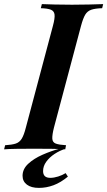

<svg xmlns="http://www.w3.org/2000/svg" viewBox="-59 -728 523 936"><path d="M204 -106Q195 -70 196 -52Q197 -34 213 -28Q229 -22 263 -20L259 0Q233 -2 192 -2.5Q151 -3 108 -3Q63 -3 24.5 -2.5Q-14 -2 -39 0L-34 -20Q-1 -22 17.5 -28Q36 -34 47 -52Q58 -70 67 -106L199 -602Q209 -639 207 -656.5Q205 -674 189.5 -680.5Q174 -687 140 -688L145 -708Q169 -707 208 -706Q247 -705 292 -705Q335 -705 375 -706Q415 -707 444 -708L439 -688Q405 -687 386 -680.5Q367 -674 356.5 -656.5Q346 -639 336 -602ZM261 -3Q232 6 207 22.5Q182 39 166.5 60.5Q151 82 151 106Q151 139 186 139Q204 139 224.5 132.5Q245 126 261 116L272 133Q237 162 202 175Q167 188 131 188Q93 188 72 172Q51 156 51 129Q51 96 78.5 70.5Q106 45 148 26.5Q190 8 231 -3Z"/></svg>

Font: Playfair Display SemiBold
Style: Italic
Weight: 600
Italic angle: -14°
Designer: Claus Eggers Sørensen
Foundry: Claus Eggers Sørensen
Version: Version 1.203